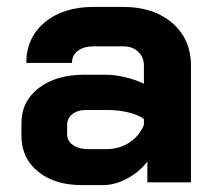

<svg xmlns="http://www.w3.org/2000/svg" viewBox="-20 -527 624 555"><path d="M42 -134V-171Q42 -234 92 -272.5Q142 -311 224 -311H285Q311 -311 341 -304Q371 -297 396 -285V-337Q396 -362 379.5 -377.5Q363 -393 336 -393H250Q222 -393 205 -380Q188 -367 188 -345H56Q56 -418 109.5 -462.5Q163 -507 250 -507H336Q424 -507 478 -460.5Q532 -414 532 -337V0H406V-60Q382 -29 347 -10.5Q312 8 278 8H216Q138 8 90 -31Q42 -70 42 -134ZM288 -96Q325 -96 354 -115Q383 -134 396 -166V-183Q380 -195 351.5 -202Q323 -209 291 -209H228Q204 -209 189 -197Q174 -185 174 -165V-139Q174 -120 190.5 -108Q207 -96 234 -96Z"/></svg>

Font: Bai Jamjuree
Style: Bold
Weight: 700
Designer: Katatrad Aksorn Co.,Ltd.
Foundry: Cadson Demak Co.,Ltd.
Version: Version 1.000; ttfautohint (v1.6)